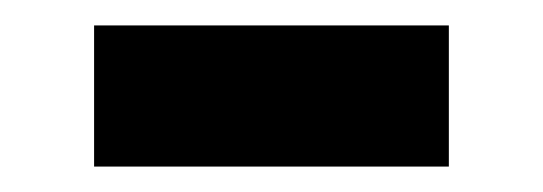

<svg xmlns="http://www.w3.org/2000/svg" viewBox="-20 -360 427 151"><path d="M54 -229V-340H333V-229Z"/></svg>

Font: Saira SemiExpanded SemiBold
Style: Regular
Weight: 600
Width: 6
Designer: Hector Gatti with collaboration of the Omnibus-Type team
Foundry: Omnibus-Type
Version: Version 1.101